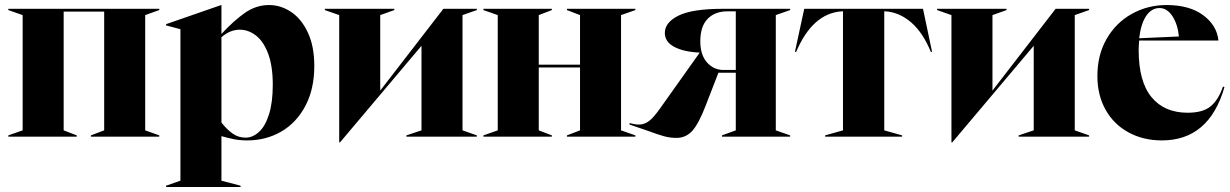

<svg xmlns="http://www.w3.org/2000/svg" viewBox="-20 -543 4887 763"><path d="M13 -5 70 -25V-483L13 -503V-508H613V-503L557 -483V-25L613 -5V0H341V-5L394 -25V-497H233V-25L285 -5V0H13Z M640 195 697 175V-427L640 -442V-447L859 -523H860V-408Q909 -461 953.5 -492Q998 -523 1049 -523Q1096 -523 1137 -495.5Q1178 -468 1203.5 -413.5Q1229 -359 1229 -281Q1229 -189 1193.5 -122Q1158 -55 1097.5 -20Q1037 15 962 15Q934 15 911 10.5Q888 6 860 -2V175L936 195V200H640ZM956 4Q984 4 1009 -18.5Q1034 -41 1049 -88.5Q1064 -136 1064 -206Q1064 -281 1045.5 -330Q1027 -379 997 -402Q967 -425 933 -425Q894 -425 860 -395V-56Q881 -29 904 -12.5Q927 4 956 4Z M1328 -483 1271 -503V-508H1547V-503L1491 -483V-183L1742 -508H1875V-503L1818 -483V-25L1875 -5V0H1595V-5L1655 -25V-361L1331 23H1328Z M1901 -5 1958 -25V-483L1901 -503V-508H2173V-503L2121 -483V-286H2285V-483L2233 -503V-508H2505V-503L2448 -483V-25L2505 -5V0H2233V-5L2285 -25V-275H2121V-25L2173 -5V0H1901Z M2552 -24 2482 -48V-54Q2486 -53 2497 -50.5Q2508 -48 2519 -48Q2540 -48 2558.5 -61.5Q2577 -75 2603 -112L2760 -333V-334Q2696 -337 2659 -357Q2622 -377 2622 -412Q2622 -454 2676.5 -481Q2731 -508 2852 -508H3120V-503L3063 -483V-25L3120 -5V0H2849V-5L2904 -25V-254H2835L2785 -125Q2757 -52 2731.5 -23.5Q2706 5 2668 5Q2643 5 2619 -1.5Q2595 -8 2552 -24ZM2855 -265H2904V-498H2871Q2821 -498 2792 -468Q2763 -438 2763 -379Q2763 -325 2789.5 -295Q2816 -265 2855 -265Z M3259 -5 3330 -25V-498H3325Q3209 -490 3144 -337H3139L3176 -508H3648L3684 -337H3679Q3648 -413 3601.5 -453.5Q3555 -494 3499 -498H3494V-25L3565 -5V0H3259Z M3761 -483 3704 -503V-508H3980V-503L3924 -483V-183L4175 -508H4308V-503L4251 -483V-25L4308 -5V0H4028V-5L4088 -25V-361L3764 23H3761Z M4341 -241Q4341 -325 4378 -389Q4415 -453 4478 -488Q4541 -523 4616 -523Q4707 -523 4761.5 -482.5Q4816 -442 4822 -382H4507Q4505 -358 4505 -344Q4505 -219 4556 -157Q4607 -95 4700 -95Q4760 -95 4791 -120.5Q4822 -146 4840 -199L4846 -197Q4785 15 4597 15Q4523 15 4464.5 -17Q4406 -49 4373.5 -107Q4341 -165 4341 -241ZM4665 -398Q4660 -447 4639 -479Q4618 -511 4588 -511Q4556 -511 4535 -480Q4514 -449 4507 -391Z"/></svg>

Font: Nyght Serif Bold
Style: Regular
Weight: 700
Designer: Maksym Kobuzan
Version: Version 0.410